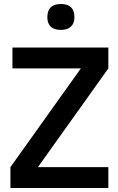

<svg xmlns="http://www.w3.org/2000/svg" viewBox="-20 -937 589 957"><path d="M216 -851Q216 -917 284 -917Q351 -917 351 -851Q351 -821 333.5 -804.5Q316 -788 284 -788Q249 -788 232.5 -804.5Q216 -821 216 -851ZM169 -104H520V0H32V-104L383 -596H42V-700H520V-596Z"/></svg>

Font: Haskoy SemiBold
Style: Regular
Weight: 600
Designer: Ertekin Erdin
Foundry: Ertekin Erdin
Version: Version 1.500; ttfautohint (v1.8.3)